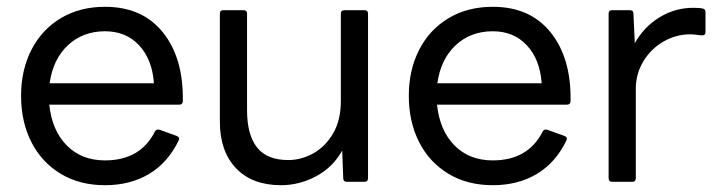

<svg xmlns="http://www.w3.org/2000/svg" viewBox="-20 -535 2116 565"><path d="M42 -253Q42 -329 72.5 -388.5Q103 -448 159 -481.5Q215 -515 289 -515Q399 -515 459.5 -439.5Q520 -364 518 -238Q518 -227 507 -227H125Q133 -151 176.5 -107Q220 -63 289 -63Q393 -63 436 -148Q440 -156 450 -153L500 -135Q505 -133 506.5 -129.5Q508 -126 506 -122Q474 -56 418.5 -23Q363 10 289 10Q214 10 158 -24Q102 -58 72 -117.5Q42 -177 42 -253ZM126 -290H433Q428 -360 389.5 -401.5Q351 -443 289 -443Q224 -443 180 -402Q136 -361 126 -290Z M627 -177V-495Q627 -505 637 -505H696Q707 -505 707 -495V-211Q707 -138 736.5 -101Q766 -64 828 -64Q866 -64 901.5 -83.5Q937 -103 960 -142Q983 -181 983 -238V-495Q983 -505 994 -505H1053Q1063 -505 1063 -495V-11Q1063 0 1053 0H1001Q990 0 990 -11L987 -92Q960 -43 910.5 -16.5Q861 10 807 10Q722 10 674.5 -40Q627 -90 627 -177Z M1183 -253Q1183 -329 1213.5 -388.5Q1244 -448 1300 -481.5Q1356 -515 1430 -515Q1540 -515 1600.5 -439.5Q1661 -364 1659 -238Q1659 -227 1648 -227H1266Q1274 -151 1317.5 -107Q1361 -63 1430 -63Q1534 -63 1577 -148Q1581 -156 1591 -153L1641 -135Q1646 -133 1647.5 -129.5Q1649 -126 1647 -122Q1615 -56 1559.5 -23Q1504 10 1430 10Q1355 10 1299 -24Q1243 -58 1213 -117.5Q1183 -177 1183 -253ZM1267 -290H1574Q1569 -360 1530.5 -401.5Q1492 -443 1430 -443Q1365 -443 1321 -402Q1277 -361 1267 -290Z M1782 0Q1771 0 1771 -11V-495Q1771 -505 1782 -505H1833Q1844 -505 1844 -495L1848 -408Q1876 -457 1921.5 -484.5Q1967 -512 2020 -512Q2040 -512 2047 -510Q2056 -509 2056 -499V-441Q2056 -431 2047 -431Q2041 -431 2030.5 -432.5Q2020 -434 2011 -434Q1970 -434 1933 -413Q1896 -392 1873.5 -355Q1851 -318 1851 -274V-11Q1851 0 1841 0Z"/></svg>

Font: LINE Seed Sans TH App
Style: Regular
Weight: 400
Designer: Dalton Maag Ltd | Thai characters by Cadson Demak Co.,Ltd.
Foundry: Dalton Maag Ltd
Version: Version 1.003